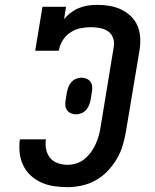

<svg xmlns="http://www.w3.org/2000/svg" viewBox="-20 -763 640 791"><path d="M258 8Q230 8 202.5 4Q175 0 150.5 -11Q126 -22 106.5 -40Q87 -58 75.5 -82Q64 -106 61 -134Q58 -162 62 -189H169Q166 -169 170 -148.5Q174 -128 186 -113Q198 -98 217.5 -91Q237 -84 258 -84Q276 -84 294 -89.5Q312 -95 327 -107Q342 -119 353.5 -134.5Q365 -150 373 -167Q381 -184 386 -201.5Q391 -219 394 -237L449 -572Q452 -590 445.5 -607.5Q439 -625 424.5 -634.5Q410 -644 391.5 -647.5Q373 -651 355 -651Q333 -651 311 -646.5Q289 -642 269.5 -629Q250 -616 238 -596Q226 -576 222 -554H125L155 -735H252L244 -684Q257 -700 273.5 -712Q290 -724 308 -731Q326 -738 344.5 -740.5Q363 -743 382 -743Q408 -743 433 -738.5Q458 -734 480 -723.5Q502 -713 519.5 -696Q537 -679 546.5 -656.5Q556 -634 557.5 -608.5Q559 -583 555 -557L499 -222Q494 -193 485.5 -164Q477 -135 461 -108Q445 -81 423 -58Q401 -35 374 -20Q347 -5 317 1.5Q287 8 258 8ZM293 -292Q283 -292 273 -296Q263 -300 257 -308Q251 -316 249.5 -326.5Q248 -337 250 -348L255 -380Q257 -391 261 -402.5Q265 -414 273 -423.5Q281 -433 292.5 -438Q304 -443 316 -443Q326 -443 336 -439Q346 -435 352 -427Q358 -419 359.5 -408.5Q361 -398 359 -387L354 -355Q352 -344 348 -332.5Q344 -321 336 -311.5Q328 -302 316.5 -297Q305 -292 293 -292Z"/></svg>

Font: Iosevka Slab SmBdExObl
Style: Regular
Weight: 600
Width: 7
Italic angle: -9°
Monospace: yes
Designer: Belleve Invis
Foundry: Belleve Invis
Version: Version 11.1.0; ttfautohint (v1.8.3)